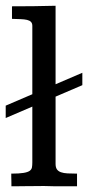

<svg xmlns="http://www.w3.org/2000/svg" viewBox="-20 -653 309 673"><path d="M268.6 -397.9V-354.5L0 -239.3V-282.7ZM174.8 -78.6Q174.8 -66.4 179.4 -59.6Q184.1 -52.7 193.6 -49.3Q203.1 -45.9 217 -45.2Q231 -44.4 250 -44.4V0Q236.3 0 223.1 0Q210 0 196 0Q182.1 0 167 -0.2Q151.9 -0.5 133.8 -1Q116.2 -1 101.1 -0.7Q85.9 -0.5 72.3 -0.5Q58.6 -0.5 45.9 -0.2Q33.2 0 20 0Q20 -3.9 20 -9.8Q20 -15.6 19.8 -22.2Q19.5 -28.8 19.5 -34.7Q19.5 -40.5 19.5 -44.4Q47.4 -44.4 62.3 -46.9Q77.1 -49.3 84 -54.2Q90.8 -59.1 92 -66.4Q93.3 -73.7 93.3 -84V-562.5Q93.3 -571.3 88.6 -576.2Q84 -581.1 74.7 -583.3Q65.4 -585.4 52.2 -585.9Q39.1 -586.4 22 -586.9V-630.9Q60.5 -630.9 96.7 -631.3Q132.8 -631.8 174.8 -632.8Z"/></svg>

Font: Kameron
Style: Regular
Weight: 400
Version: Version 1.000